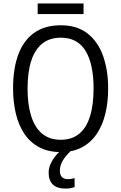

<svg xmlns="http://www.w3.org/2000/svg" viewBox="-20 -871 702 1112"><path d="M606.4 -357.9Q606.4 -278.3 589.8 -211.2Q573.2 -144 539.6 -94.5Q505.9 -44.9 454.1 -17.6Q402.3 9.8 332 9.8Q259.8 9.8 207.3 -18.1Q154.8 -45.9 121.3 -95.7Q87.9 -145.5 71.8 -212.9Q55.7 -280.3 55.7 -358.9Q55.7 -474.6 86.4 -556.4Q117.2 -638.2 178.7 -681.4Q240.2 -724.6 332.5 -724.6Q425.8 -724.6 486.3 -677.7Q546.9 -630.9 576.7 -548.1Q606.4 -465.3 606.4 -357.9ZM139.6 -357.9Q139.6 -264.2 160.9 -197.8Q182.1 -131.3 224.6 -96.4Q267.1 -61.5 331.5 -61.5Q396.5 -61.5 438.5 -96.2Q480.5 -130.9 501.2 -197Q522 -263.2 522 -357.9Q522 -500.5 475.3 -576.7Q428.7 -652.8 332.5 -652.8Q267.1 -652.8 224.4 -618.2Q181.6 -583.5 160.6 -517.8Q139.6 -452.1 139.6 -357.9ZM463.9 -851.1V-789.6H198.2V-851.1ZM326.7 118.2Q326.7 142.1 338.6 154.3Q350.6 166.5 372.6 166.5Q386.2 166.5 395.8 164.6Q405.3 162.6 412.1 160.6V212.9Q401.4 216.3 388.4 218.8Q375.5 221.2 358.9 221.2Q310.1 221.2 285.9 197.3Q261.7 173.3 261.7 129.4Q261.7 102.5 273.7 76.7Q285.6 50.8 305.4 27.6Q325.2 4.4 348.6 -13.2L393.1 0Q358.9 32.7 342.8 60.3Q326.7 87.9 326.7 118.2Z"/></svg>

Font: Open Sans SemiCondensed
Style: Regular
Weight: 400
Width: 4
Designer: Monotype Design Team
Foundry: Monotype Imaging Inc.
Version: Version 3.000